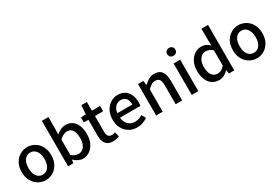

<svg xmlns="http://www.w3.org/2000/svg" viewBox="59 -1849 4197 2914"><g transform="rotate(-30 2157.5 -391.5)"><path d="M308 14Q240 14 180.5 -20.5Q121 -55 84.5 -119.5Q48 -184 48 -275Q48 -367 84.5 -431.5Q121 -496 180.5 -530Q240 -564 308 -564Q358 -564 405 -544.5Q452 -525 488 -488Q524 -451 545 -397.5Q566 -344 566 -275Q566 -184 529.5 -119.5Q493 -55 434.5 -20.5Q376 14 308 14ZM308 -82Q351 -82 382.5 -106Q414 -130 431 -173.5Q448 -217 448 -275Q448 -333 431 -376.5Q414 -420 382.5 -444.5Q351 -469 308 -469Q264 -469 232.5 -444.5Q201 -420 184 -376.5Q167 -333 167 -275Q167 -217 184 -173.5Q201 -130 232.5 -106Q264 -82 308 -82Z M958 14Q921 14 881 -5Q841 -24 807 -57H803L793 0H702V-797H817V-586L813 -492Q849 -524 891.5 -544Q934 -564 977 -564Q1047 -564 1095.5 -529.5Q1144 -495 1169.5 -432Q1195 -369 1195 -284Q1195 -190 1161.5 -123Q1128 -56 1074 -21Q1020 14 958 14ZM936 -83Q976 -83 1007.5 -106Q1039 -129 1057.5 -173.5Q1076 -218 1076 -282Q1076 -340 1062.5 -381.5Q1049 -423 1021 -445.5Q993 -468 947 -468Q915 -468 883 -451.5Q851 -435 817 -401V-132Q848 -105 879.5 -94Q911 -83 936 -83Z M1489 14Q1427 14 1390.5 -10.5Q1354 -35 1338 -78.5Q1322 -122 1322 -180V-458H1242V-544L1328 -551L1341 -703H1437V-551H1580V-458H1437V-179Q1437 -130 1456 -104.5Q1475 -79 1518 -79Q1532 -79 1548 -83Q1564 -87 1576 -92L1597 -7Q1575 0 1547.5 7Q1520 14 1489 14Z M1909 14Q1834 14 1773 -20.5Q1712 -55 1676 -119.5Q1640 -184 1640 -275Q1640 -342 1661 -395.5Q1682 -449 1718 -486.5Q1754 -524 1799 -544Q1844 -564 1891 -564Q1964 -564 2014 -531.5Q2064 -499 2090 -440.5Q2116 -382 2116 -304Q2116 -287 2114.5 -271.5Q2113 -256 2110 -245H1753Q1758 -193 1780.5 -155.5Q1803 -118 1839.5 -97.5Q1876 -77 1923 -77Q1960 -77 1992 -88Q2024 -99 2054 -118L2094 -45Q2056 -20 2009.5 -3Q1963 14 1909 14ZM1752 -325H2016Q2016 -395 1984.5 -434Q1953 -473 1893 -473Q1859 -473 1829 -456Q1799 -439 1778.5 -406Q1758 -373 1752 -325Z M2245 0V-551H2339L2349 -474H2351Q2389 -511 2433 -537.5Q2477 -564 2533 -564Q2621 -564 2661.5 -507.5Q2702 -451 2702 -346V0H2587V-332Q2587 -403 2565 -433.5Q2543 -464 2494 -464Q2456 -464 2426.5 -445.5Q2397 -427 2360 -390V0Z M2869 0V-551H2984V0ZM2927 -653Q2894 -653 2874.5 -672Q2855 -691 2855 -723Q2855 -753 2874.5 -772Q2894 -791 2927 -791Q2958 -791 2978 -772Q2998 -753 2998 -723Q2998 -691 2978 -672Q2958 -653 2927 -653Z M3346 14Q3278 14 3227 -20Q3176 -54 3148 -119Q3120 -184 3120 -275Q3120 -364 3153.5 -429Q3187 -494 3240.5 -529Q3294 -564 3355 -564Q3403 -564 3436.5 -547.5Q3470 -531 3503 -502L3499 -593V-797H3614V0H3520L3510 -62H3507Q3476 -30 3435 -8Q3394 14 3346 14ZM3374 -83Q3409 -83 3439 -99Q3469 -115 3499 -150V-418Q3469 -445 3439 -456.5Q3409 -468 3378 -468Q3340 -468 3308.5 -444.5Q3277 -421 3258 -378.5Q3239 -336 3239 -276Q3239 -214 3255 -170.5Q3271 -127 3301.5 -105Q3332 -83 3374 -83Z M4008 14Q3940 14 3880.5 -20.5Q3821 -55 3784.5 -119.5Q3748 -184 3748 -275Q3748 -367 3784.5 -431.5Q3821 -496 3880.5 -530Q3940 -564 4008 -564Q4058 -564 4105 -544.5Q4152 -525 4188 -488Q4224 -451 4245 -397.5Q4266 -344 4266 -275Q4266 -184 4229.5 -119.5Q4193 -55 4134.5 -20.5Q4076 14 4008 14ZM4008 -82Q4051 -82 4082.5 -106Q4114 -130 4131 -173.5Q4148 -217 4148 -275Q4148 -333 4131 -376.5Q4114 -420 4082.5 -444.5Q4051 -469 4008 -469Q3964 -469 3932.5 -444.5Q3901 -420 3884 -376.5Q3867 -333 3867 -275Q3867 -217 3884 -173.5Q3901 -130 3932.5 -106Q3964 -82 4008 -82Z"/></g></svg>

Font: Noto Sans TC Thin Medium
Style: Regular
Weight: 500
Version: Version 2.004-H2;hotconv 1.0.118;makeotfexe 2.5.65603